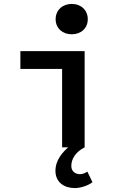

<svg xmlns="http://www.w3.org/2000/svg" viewBox="-20 -752 639 980"><path d="M297 0H328C301 24 263 64 263 120C263 178 307 208 362 208C390 208 429 196 452 178L426 124C413 132 402 137 388 137C365 137 344 123 344 95C344 60 365 24 412 0V-491H84V-400H297ZM346 -577C394 -577 428 -608 428 -654C428 -700 394 -732 346 -732C299 -732 264 -700 264 -654C264 -608 299 -577 346 -577Z"/></svg>

Font: Source Code Pro Semibold
Style: Regular
Weight: 600
Monospace: yes
Designer: Paul D. Hunt
Foundry: Adobe Systems Incorporated
Version: Version 1.017;PS 1.000;hotconv 1.0.70;makeotf.lib2.5.5900